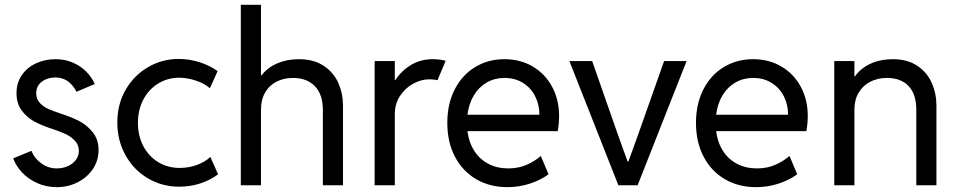

<svg xmlns="http://www.w3.org/2000/svg" viewBox="-20 -772 3986 800"><path d="M35.2 -112.3 111.3 -143.6Q122.1 -113.3 151.4 -91.8Q180.7 -70.3 216.8 -70.3Q240.7 -70.3 261.7 -79.3Q282.7 -88.4 295.7 -105.2Q308.6 -122.1 308.6 -143.6Q308.6 -168.5 291.7 -186Q274.9 -203.6 252.4 -213.9Q230 -224.1 197.8 -234.9L187.5 -238.3Q149.9 -251 120.4 -267.3Q90.8 -283.7 69.8 -312.5Q48.8 -341.3 48.8 -383.8Q48.8 -427.2 71.3 -459.5Q93.8 -491.7 130.9 -508.5Q168 -525.4 210.9 -525.4Q251 -525.4 283.9 -511Q316.9 -496.6 339.8 -473.1Q362.8 -449.7 375 -421.9L298.8 -389.6Q268.1 -449.2 210.9 -449.2Q177.7 -449.2 154.3 -431.6Q130.9 -414.1 130.9 -383.8Q130.9 -358.9 146.5 -342.5Q162.1 -326.2 181.9 -317.6Q201.7 -309.1 235.4 -297.9Q275.9 -284.7 307.9 -268.8Q339.8 -252.9 365.2 -222.4Q390.6 -191.9 390.6 -146.5Q390.6 -102.5 366.7 -67.4Q342.8 -32.2 303 -12.2Q263.2 7.8 216.8 7.8Q172.9 7.8 135.3 -9Q97.7 -25.9 71.8 -53.5Q45.9 -81.1 35.2 -112.3Z M468.8 -261.7Q468.8 -337.9 503.7 -398.2Q538.6 -458.5 597.2 -492.4Q655.8 -526.4 724.6 -526.4Q769 -526.4 811.8 -512.7Q854.5 -499 886.7 -475.6L854.5 -404.3Q833 -423.8 796.6 -436Q760.3 -448.2 726.6 -448.2Q679.7 -448.2 640.4 -424.8Q601.1 -401.4 577.9 -358.4Q554.7 -315.4 554.7 -259.8Q554.7 -206.5 576.9 -163.8Q599.1 -121.1 638.9 -96.7Q678.7 -72.3 728.5 -72.3Q767.1 -72.3 801.3 -85Q835.4 -97.7 856.4 -118.2L888.7 -45.9Q858.4 -22.5 816.2 -8.3Q773.9 5.9 726.6 5.9Q654.8 5.9 595.7 -29.3Q536.6 -64.5 502.7 -125.7Q468.8 -187 468.8 -261.7Z M983.4 -752H1067.4V-458H1069.8Q1094.2 -490.2 1134.8 -507.8Q1175.3 -525.4 1224.6 -525.4Q1288.1 -525.4 1329.6 -497.3Q1371.1 -469.2 1390.1 -425.3Q1409.2 -381.3 1409.2 -332V0H1325.2V-314.5Q1325.2 -378.9 1291.7 -413.1Q1258.3 -447.3 1201.2 -447.3Q1163.1 -447.3 1132.8 -432.1Q1102.5 -417 1085 -387Q1067.4 -356.9 1067.4 -314.5V0H983.4Z M1541 -517.6H1625V-438.5H1627.4Q1653.3 -478 1693.1 -501.7Q1732.9 -525.4 1784.2 -525.4Q1799.8 -525.4 1814.9 -523.2Q1830.1 -521 1836.9 -518.6L1802.7 -437.5Q1799.8 -439 1789.3 -440.2Q1778.8 -441.4 1766.6 -441.4Q1735.4 -441.4 1702.1 -423.6Q1668.9 -405.8 1647 -372.8Q1625 -339.8 1625 -295.9V0H1541Z M1843.8 -259.8Q1843.8 -339.4 1874.8 -399.7Q1905.8 -460 1960 -492.7Q2014.2 -525.4 2082 -525.4Q2147.9 -525.4 2199.7 -494.9Q2251.5 -464.4 2280.5 -410.4Q2309.6 -356.4 2309.6 -288.1Q2309.6 -257.8 2303.7 -225.6H1927.7Q1933.6 -178.7 1956.1 -143.6Q1978.5 -108.4 2014.9 -89.4Q2051.3 -70.3 2097.7 -70.3Q2140.1 -70.3 2174.1 -85.2Q2208 -100.1 2233.4 -122.1L2265.6 -45.9Q2233.4 -22 2188.5 -7.1Q2143.6 7.8 2093.8 7.8Q2021.5 7.8 1964.6 -25.1Q1907.7 -58.1 1875.7 -118.9Q1843.8 -179.7 1843.8 -259.8ZM2227.5 -293.9Q2227.5 -335.9 2209.7 -371.1Q2191.9 -406.2 2158.7 -426.8Q2125.5 -447.3 2082 -447.3Q2041.5 -447.3 2008.5 -428.5Q1975.6 -409.7 1954.6 -375Q1933.6 -340.3 1927.7 -293.9Z M2352.5 -517.6H2447.3L2550.8 -221.7L2594.7 -99.6H2598.6L2642.6 -221.7L2747.1 -517.6H2840.8L2636.7 0H2556.6Z M2879.9 -259.8Q2879.9 -339.4 2910.9 -399.7Q2941.9 -460 2996.1 -492.7Q3050.3 -525.4 3118.2 -525.4Q3184.1 -525.4 3235.8 -494.9Q3287.6 -464.4 3316.7 -410.4Q3345.7 -356.4 3345.7 -288.1Q3345.7 -257.8 3339.8 -225.6H2963.9Q2969.7 -178.7 2992.2 -143.6Q3014.6 -108.4 3051 -89.4Q3087.4 -70.3 3133.8 -70.3Q3176.3 -70.3 3210.2 -85.2Q3244.1 -100.1 3269.5 -122.1L3301.8 -45.9Q3269.5 -22 3224.6 -7.1Q3179.7 7.8 3129.9 7.8Q3057.6 7.8 3000.7 -25.1Q2943.8 -58.1 2911.9 -118.9Q2879.9 -179.7 2879.9 -259.8ZM3263.7 -293.9Q3263.7 -335.9 3245.8 -371.1Q3228 -406.2 3194.8 -426.8Q3161.6 -447.3 3118.2 -447.3Q3077.6 -447.3 3044.7 -428.5Q3011.7 -409.7 2990.7 -375Q2969.7 -340.3 2963.9 -293.9Z M3456.1 -517.6H3540V-454.1H3542.5Q3567.4 -488.8 3608.2 -507.1Q3648.9 -525.4 3699.2 -525.4Q3761.2 -525.4 3802.2 -497.8Q3843.3 -470.2 3862.5 -426Q3881.8 -381.8 3881.8 -332V0H3797.9V-314.5Q3797.9 -379.4 3765.9 -413.3Q3733.9 -447.3 3675.8 -447.3Q3637.2 -447.3 3606.4 -431.6Q3575.7 -416 3557.9 -386.2Q3540 -356.4 3540 -314.5V0H3456.1Z"/></svg>

Font: Reddit Sans A
Style: Regular
Weight: 400
Designer: Stephen Hutchings
Foundry: Reddit
Version: Version 1.013